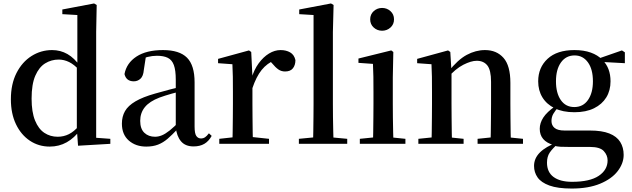

<svg xmlns="http://www.w3.org/2000/svg" viewBox="-20 -833 3663 1112"><path d="M268 16Q204 16 153 -18Q102 -52 72.5 -113.5Q43 -175 43 -258Q43 -346 75.5 -410Q108 -474 162.5 -508.5Q217 -543 282 -543Q330 -543 370.5 -520Q411 -497 446 -447H456L440 -426Q410 -459 380.5 -473.5Q351 -488 320 -488Q277 -488 241.5 -466Q206 -444 184.5 -394.5Q163 -345 163 -262Q163 -184 183 -135Q203 -86 237 -63.5Q271 -41 314 -41Q349 -41 379 -56Q409 -71 438 -105L455 -81H445Q411 -34 366.5 -9Q322 16 268 16ZM432 11 425 -84V-87V-446L428 -457V-746L341 -751V-778L525 -813L540 -804L537 -649V-35L619 -29V0Z M827 16Q766 16 726 -19Q686 -54 686 -117Q686 -158 704 -189.5Q722 -221 764.5 -246Q807 -271 878 -291Q919 -303 967 -315.5Q1015 -328 1055 -337V-312Q1015 -302 974.5 -290.5Q934 -279 904 -268Q846 -246 819 -212.5Q792 -179 792 -133Q792 -87 816 -64Q840 -41 878 -41Q897 -41 917 -49Q937 -57 963 -77.5Q989 -98 1024 -135L1037 -84H1007Q977 -52 951 -29.5Q925 -7 895.5 4.5Q866 16 827 16ZM1101 15Q1053 15 1028 -15Q1003 -45 998 -96V-99V-372Q998 -426 987 -456Q976 -486 952 -498Q928 -510 889 -510Q862 -510 834 -503Q806 -496 771 -480L825 -506L813 -428Q810 -392 793.5 -377Q777 -362 755 -362Q711 -362 701 -404Q713 -468 770.5 -505.5Q828 -543 924 -543Q1019 -543 1063 -499Q1107 -455 1107 -356V-100Q1107 -60 1117 -45.5Q1127 -31 1145 -31Q1157 -31 1167 -37.5Q1177 -44 1190 -61L1206 -46Q1189 -15 1163.5 0Q1138 15 1101 15Z M1250 0V-29L1359 -41H1426L1538 -29V0ZM1326 0Q1327 -25 1327.5 -66.5Q1328 -108 1328.5 -153Q1329 -198 1329 -232V-301Q1329 -352 1328.5 -388.5Q1328 -425 1326 -461L1243 -467V-492L1422 -541L1435 -532L1442 -390V-389V-232Q1442 -198 1442.5 -153Q1443 -108 1443.5 -66.5Q1444 -25 1445 0ZM1441 -320 1413 -377H1436Q1451 -429 1478 -466Q1505 -503 1538 -523Q1571 -543 1605 -543Q1637 -543 1660.5 -529.5Q1684 -516 1691 -485Q1691 -456 1676.5 -437.5Q1662 -419 1631 -419Q1609 -419 1592 -431Q1575 -443 1557 -465L1534 -490L1574 -486Q1527 -467 1495.5 -428Q1464 -389 1441 -320Z M1711 0V-29L1825 -40H1874L1991 -29V0ZM1793 0Q1794 -34 1794.5 -73.5Q1795 -113 1795.5 -154.5Q1796 -196 1796 -232V-746L1713 -751V-778L1897 -813L1912 -804L1908 -647V-232Q1908 -196 1908.5 -154.5Q1909 -113 1910 -73.5Q1911 -34 1912 0Z M2064 0V-29L2172 -40H2221L2328 -29V0ZM2140 0Q2141 -25 2141.5 -66.5Q2142 -108 2142.5 -153Q2143 -198 2143 -232V-300Q2143 -350 2142.5 -388.5Q2142 -427 2140 -463L2056 -469V-494L2246 -541L2258 -532L2255 -385V-232Q2255 -198 2255.5 -153Q2256 -108 2257 -66.5Q2258 -25 2259 0ZM2193 -655Q2165 -655 2144.5 -673.5Q2124 -692 2124 -721Q2124 -750 2144.5 -768.5Q2165 -787 2193 -787Q2221 -787 2241.5 -768.5Q2262 -750 2262 -721Q2262 -692 2241.5 -673.5Q2221 -655 2193 -655Z M2403 0V-29L2510 -40H2560L2665 -29V0ZM2479 0Q2480 -25 2480.5 -66.5Q2481 -108 2481.5 -153Q2482 -198 2482 -232V-301Q2482 -352 2481.5 -388.5Q2481 -425 2479 -461L2396 -467V-492L2575 -541L2588 -532L2595 -417V-415V-232Q2595 -198 2595.5 -153Q2596 -108 2596.5 -66.5Q2597 -25 2598 0ZM2746 0V-29L2852 -40H2902L3009 -29V0ZM2821 0Q2822 -25 2822.5 -66Q2823 -107 2823.5 -152Q2824 -197 2824 -232V-359Q2824 -427 2802.5 -454Q2781 -481 2741 -481Q2709 -481 2663.5 -458Q2618 -435 2569 -379L2562 -417H2576Q2631 -487 2683 -515Q2735 -543 2789 -543Q2856 -543 2896 -498Q2936 -453 2936 -353V-232Q2936 -197 2936.5 -152Q2937 -107 2937.5 -66Q2938 -25 2939 0Z M3291 259Q3210 259 3162 241.5Q3114 224 3093.5 194.5Q3073 165 3073 128Q3073 84 3107 50Q3141 16 3208 -9L3212 -1Q3180 27 3164 50.5Q3148 74 3148 109Q3148 164 3186 192Q3224 220 3293 220Q3396 220 3447.5 185.5Q3499 151 3499 96Q3499 66 3477 42Q3455 18 3397 18H3278Q3247 18 3226 17Q3205 16 3186 10V7Q3106 -16 3106 -87Q3106 -120 3126.5 -152Q3147 -184 3197 -219V-228L3218 -218Q3195 -192 3184.5 -173.5Q3174 -155 3174 -132Q3174 -107 3192 -92Q3210 -77 3250 -77H3397Q3466 -77 3509 -60Q3552 -43 3572 -11Q3592 21 3592 64Q3592 113 3557.5 158Q3523 203 3455.5 231Q3388 259 3291 259ZM3307 -183Q3239 -183 3192.5 -206Q3146 -229 3121.5 -269Q3097 -309 3097 -362Q3097 -442 3151.5 -492.5Q3206 -543 3307 -543Q3361 -543 3401.5 -528.5Q3442 -514 3467 -488L3470 -485Q3516 -439 3516 -362Q3516 -309 3491.5 -269Q3467 -229 3420.5 -206Q3374 -183 3307 -183ZM3306 -213Q3357 -213 3385.5 -254Q3414 -295 3414 -362Q3414 -432 3385 -472Q3356 -512 3308 -512Q3258 -512 3229 -471.5Q3200 -431 3200 -362Q3200 -294 3228 -253.5Q3256 -213 3306 -213ZM3435 -476V-492H3441L3582 -541L3599 -530V-467Z"/></svg>

Font: Noto Serif KR SemiBold
Style: Regular
Weight: 600
Designer: Ryoko NISHIZUKA 西塚涼子 (kana & ideographs); Frank Grießhammer (Latin, Greek & Cyrillic); Wenlong ZHANG 张文龙 (bopomofo); San
Foundry: Adobe
Version: Version 2.003-H1;hotconv 1.1.1;makeotfexe 2.6.0